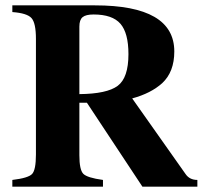

<svg xmlns="http://www.w3.org/2000/svg" viewBox="-20 -696 762 716"><path d="M716 0H511L304 -313H276V-117Q276 -63 290.5 -48Q305 -33 364 -25V0H26V-25Q85 -32 99.5 -47Q114 -62 114 -120V-551Q114 -610 97.5 -628.5Q81 -647 26 -651V-676H334Q630 -676 630 -504Q630 -428 585 -386Q543 -348 473 -329L672 -47Q687 -25 716 -25ZM276 -597V-345Q379 -346 419 -376Q459 -406 459 -494Q459 -573 429 -607.5Q399 -642 329 -642Q300 -642 288 -632Q276 -622 276 -597Z"/></svg>

Font: STIX
Style: Bold
Weight: 700
Designer: MicroPress Inc., with final additions and corrections provided by Coen Hoffman, Elsevier (retired)
Version: Version 1.1.1